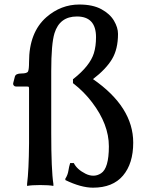

<svg xmlns="http://www.w3.org/2000/svg" viewBox="-20 -824 666 862"><path d="M39.1 -450.2 46.9 -480.5Q50.8 -494.1 76.2 -494.1Q101.6 -494.1 106 -503.4Q110.4 -512.7 110.4 -545.9Q110.4 -678.7 188.5 -747.1Q253.9 -803.7 335.9 -803.7Q396.5 -803.7 435.1 -782.7Q473.6 -761.7 491.7 -731Q509.8 -700.2 509.8 -671.9Q509.8 -603.5 482.9 -558.6Q456.1 -513.7 397.5 -468.8Q578.1 -343.8 578.1 -183.6Q578.1 -89.8 532.2 -35.6Q486.3 18.6 397.5 18.6Q343.8 18.6 273.4 -15.6V-22.5L274.4 -23.4Q284.2 -39.1 287.1 -57.6Q290 -76.2 294.9 -91.8H311.5Q325.2 -63.5 364.3 -43.9Q381.8 -35.2 399.4 -35.2Q417 -35.2 433.6 -45.9Q468.8 -68.4 468.8 -167Q468.8 -265.6 393.6 -364.3Q357.4 -412.1 309.6 -449.2L307.6 -450.2V-468.8L309.6 -469.7Q383.8 -528.3 401.4 -585Q411.1 -616.2 411.1 -657.2Q411.1 -750 325.2 -750Q248 -750 224.6 -674.8Q210 -627 210 -504.9V-226.6Q210 -60.5 219.7 2V10.7Q200.2 6.8 160.2 6.8Q122.1 6.8 101.6 10.7V2Q109.4 -58.6 110.4 -180.7V-423.8Q110.4 -432.6 108.9 -434.1Q107.4 -435.5 99.6 -435.5H51.8Q45.9 -435.5 42 -439.9Q38.1 -444.3 39.1 -450.2Z"/></svg>

Font: GenEi LateMin P v2
Style: Medium
Weight: 500
Designer: o_tamon (Modified)
Foundry: o_tamon / Adobe Systems Incorporated / FONT 910 / Philipp H. Poll
Version: Version 2.1;Original Version 1.004